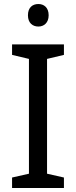

<svg xmlns="http://www.w3.org/2000/svg" viewBox="-20 -935 379 955"><path d="M171 -915C142 -915 119 -898 119 -859C119 -821 142 -803 171 -803C198 -803 222 -821 222 -859C222 -898 198 -915 171 -915ZM298 0V-52L214 -71V-642L298 -662V-714H40V-662L124 -642V-71L40 -52V0Z"/></svg>

Font: Noto Sans Gujarati UI
Style: Regular
Weight: 400
Designer: Jelle Bosma - Monotype Design Team, Universal Thirst
Foundry: Monotype Imaging Inc.
Version: Version 2.106